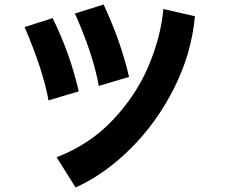

<svg xmlns="http://www.w3.org/2000/svg" viewBox="-20 -696 1002 851"><path d="M481 -334Q439 -322 418 -315Q393 -455 312 -636L439 -676Q516 -512 552 -355ZM704 -656 844 -624Q829 -459 752 -306Q675 -153 559.5 -38Q444 77 315 135L231 1Q377 -55 480 -164Q583 -273 638 -402.5Q693 -532 704 -656ZM258 -270Q216 -258 195 -251Q171 -385 89 -576Q137 -592 151 -596Q165 -600 180.5 -605Q196 -610 213 -616Q290 -461 329 -291Z"/></svg>

Font: Gmarket Sans TTF Bold
Style: Regular
Weight: 700
Designer: Creative Director : Sungho Lee; Art Director : Kiwoong Choi; Project Manager : Sori Yang, Jongwook Yoon; Font Designer :
Foundry: Sandoll Inc.
Version: Version 1.000;hotconv 1.0.109;makeotfexe 2.5.65596